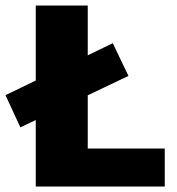

<svg xmlns="http://www.w3.org/2000/svg" viewBox="-21 -678 644 698"><path d="M109 0V-658H298V0ZM169 0V-138H578V0ZM53 -215 -1 -332 389 -521 446 -402Z"/></svg>

Font: Ysabeau Infant Black
Style: Regular
Weight: 900
Designer: Christian Thalmann (Catharsis Fonts)
Version: Version 2.001;gftools[0.9.30]; featfreeze: ss01,ss02,lnum